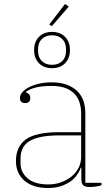

<svg xmlns="http://www.w3.org/2000/svg" viewBox="-20 -931 563 963"><path d="M221 12Q145 12 102.5 -25Q60 -62 60 -123Q60 -196 110 -232Q160 -268 276 -268H387V-360Q387 -430 349 -465Q311 -500 240 -500Q188 -500 157 -491.5Q126 -483 110 -470V-468Q132 -460 132 -440Q132 -414 106 -414Q80 -414 80 -440Q80 -455 92.5 -469Q105 -483 126.5 -494Q148 -505 177 -511.5Q206 -518 240 -518Q317 -518 362.5 -478.5Q408 -439 408 -363V-14H489V-2Q480 2 461.5 4.5Q443 7 430 7Q407 7 397.5 -1.5Q388 -10 388 -35V-90H385Q379 -72 366.5 -54Q354 -36 334 -21.5Q314 -7 286 2.5Q258 12 221 12ZM221 -6Q257 -6 287 -17Q317 -28 339.5 -46.5Q362 -65 374.5 -90Q387 -115 387 -144V-252H282Q226 -252 187.5 -244.5Q149 -237 126 -222Q103 -207 93 -185.5Q83 -164 83 -136V-112Q83 -67 118.5 -36.5Q154 -6 221 -6ZM241 -606Q273 -606 292 -624.5Q311 -643 311 -675V-685Q311 -717 292 -735.5Q273 -754 241 -754Q209 -754 190 -735.5Q171 -717 171 -685V-675Q171 -643 190 -624.5Q209 -606 241 -606ZM241 -589Q200 -589 175.5 -614Q151 -639 151 -680Q151 -721 175.5 -746Q200 -771 241 -771Q282 -771 306.5 -746Q331 -721 331 -680Q331 -639 306.5 -614Q282 -589 241 -589ZM227 -808 306 -911 325 -898 240 -800Z"/></svg>

Font: IBM Plex Serif Thin
Style: Regular
Weight: 100
Designer: Mike Abbink, Paul van der Laan, Pieter van Rosmalen
Foundry: Bold Monday
Version: Version 3.001